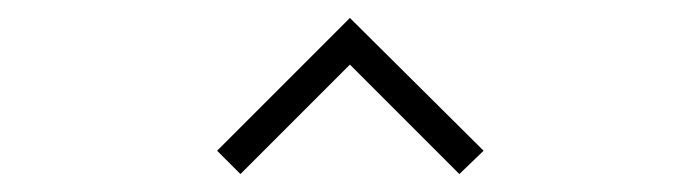

<svg xmlns="http://www.w3.org/2000/svg" viewBox="-20 -938 780 214"><path d="M222 -770 370 -918 519 -770 492 -744 370 -866 248 -744Z"/></svg>

Font: M Major Mono Display
Style: Regular
Weight: 400
Designer: Emre Parlak
Foundry: Emre Parlak
Version: Version 2.000; ttfautohint (v1.8) -l 8 -r 50 -G 200 -x 14 -D